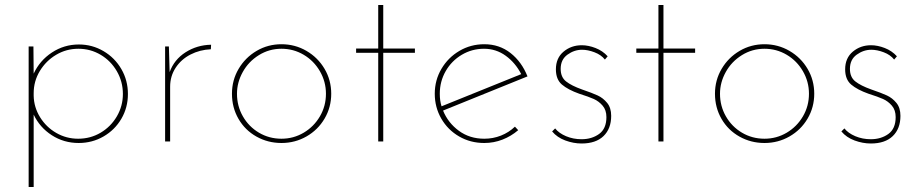

<svg xmlns="http://www.w3.org/2000/svg" viewBox="-20 -563 3658 764"><path d="M489 -189Q489 -135 463 -90.5Q437 -46 392 -20Q347 6 293 6Q234 6 186 -25Q138 -56 114 -107V181H94V-378H113L114 -270Q138 -322 186.5 -354Q235 -386 294 -386Q347 -386 392 -359.5Q437 -333 463 -288Q489 -243 489 -189ZM469 -189Q469 -238 445 -279.5Q421 -321 380.5 -345Q340 -369 292 -369Q244 -369 203.5 -345Q163 -321 138.5 -280.5Q114 -240 114 -192V-182Q115 -136 139.5 -96.5Q164 -57 204 -34Q244 -11 291 -11Q340 -11 380.5 -35Q421 -59 445 -100Q469 -141 469 -189Z M820 -385 819 -367Q775 -365 738 -346Q701 -327 679 -293.5Q657 -260 657 -218V0H637V-378H652L655 -276Q673 -326 718.5 -355Q764 -384 820 -385Z M1100 -387Q1154 -387 1199.5 -360.5Q1245 -334 1271.5 -289Q1298 -244 1298 -190Q1298 -136 1271.5 -91Q1245 -46 1199.5 -20Q1154 6 1100 6Q1046 6 1000.5 -19.5Q955 -45 929 -90Q903 -135 903 -190Q903 -244 929.5 -289Q956 -334 1001 -360.5Q1046 -387 1100 -387ZM1100 -11Q1148 -11 1188.5 -35Q1229 -59 1253 -100Q1277 -141 1277 -190Q1277 -238 1253 -279.5Q1229 -321 1188.5 -345Q1148 -369 1100 -369Q1051 -369 1010 -343.5Q969 -318 946 -276.5Q923 -235 923 -190Q923 -141 946.5 -100Q970 -59 1010.5 -35Q1051 -11 1100 -11Z M1505 -543V-370H1631V-353H1505V0H1485V-353H1397V-370H1485V-543Z M2029 -59 2042 -45Q2014 -21 1979.5 -7.5Q1945 6 1907 6Q1852 6 1807 -20Q1762 -46 1736 -91Q1710 -136 1710 -190Q1710 -244 1736.5 -289Q1763 -334 1808 -360.5Q1853 -387 1907 -387Q1967 -387 2011.5 -352Q2056 -317 2079 -259L1743 -123Q1763 -74 1806 -42.5Q1849 -11 1907 -11Q1942 -11 1973.5 -23.5Q2005 -36 2029 -59ZM1730 -190Q1730 -162 1737 -140L2054 -268Q2031 -313 1992.5 -341Q1954 -369 1906 -369Q1858 -369 1817.5 -345Q1777 -321 1753.5 -280Q1730 -239 1730 -190Z M2177 -40 2189 -52Q2204 -33 2232.5 -21Q2261 -9 2294 -9Q2335 -9 2364 -30Q2393 -51 2393 -97Q2393 -125 2378 -142.5Q2363 -160 2343 -169Q2323 -178 2285 -190Q2240 -206 2216 -226.5Q2192 -247 2192 -287Q2192 -332 2222.5 -357.5Q2253 -383 2295 -383Q2321 -383 2349.5 -372Q2378 -361 2398 -339L2387 -326Q2372 -345 2345.5 -355Q2319 -365 2296 -365Q2265 -365 2238 -345.5Q2211 -326 2211 -289Q2211 -256 2232.5 -239Q2254 -222 2296 -207Q2337 -193 2358.5 -183Q2380 -173 2396 -153.5Q2412 -134 2412 -102Q2412 -51 2381.5 -21.5Q2351 8 2294 8Q2262 8 2229.5 -4Q2197 -16 2177 -40Z M2620 -543V-370H2746V-353H2620V0H2600V-353H2512V-370H2600V-543Z M3022 -387Q3076 -387 3121.5 -360.5Q3167 -334 3193.5 -289Q3220 -244 3220 -190Q3220 -136 3193.5 -91Q3167 -46 3121.5 -20Q3076 6 3022 6Q2968 6 2922.5 -19.5Q2877 -45 2851 -90Q2825 -135 2825 -190Q2825 -244 2851.5 -289Q2878 -334 2923 -360.5Q2968 -387 3022 -387ZM3022 -11Q3070 -11 3110.5 -35Q3151 -59 3175 -100Q3199 -141 3199 -190Q3199 -238 3175 -279.5Q3151 -321 3110.5 -345Q3070 -369 3022 -369Q2973 -369 2932 -343.5Q2891 -318 2868 -276.5Q2845 -235 2845 -190Q2845 -141 2868.5 -100Q2892 -59 2932.5 -35Q2973 -11 3022 -11Z M3328 -40 3340 -52Q3355 -33 3383.5 -21Q3412 -9 3445 -9Q3486 -9 3515 -30Q3544 -51 3544 -97Q3544 -125 3529 -142.5Q3514 -160 3494 -169Q3474 -178 3436 -190Q3391 -206 3367 -226.5Q3343 -247 3343 -287Q3343 -332 3373.5 -357.5Q3404 -383 3446 -383Q3472 -383 3500.5 -372Q3529 -361 3549 -339L3538 -326Q3523 -345 3496.5 -355Q3470 -365 3447 -365Q3416 -365 3389 -345.5Q3362 -326 3362 -289Q3362 -256 3383.5 -239Q3405 -222 3447 -207Q3488 -193 3509.5 -183Q3531 -173 3547 -153.5Q3563 -134 3563 -102Q3563 -51 3532.5 -21.5Q3502 8 3445 8Q3413 8 3380.5 -4Q3348 -16 3328 -40Z"/></svg>

Font: Josefin Sans Thin
Style: Regular
Weight: 250
Designer: Santiago Orozco
Foundry: Typemade
Version: Version 2.000